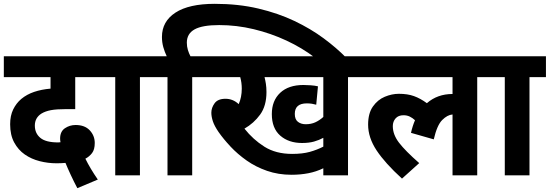

<svg xmlns="http://www.w3.org/2000/svg" viewBox="-20 -916 2872 1003"><path d="M384 67Q366 33 349.5 -2.5Q333 -38 322 -65Q300 -63 275 -63Q231 -63 187.5 -74Q144 -85 109.5 -109Q75 -133 54 -172Q33 -211 33 -267Q33 -312 49 -344.5Q65 -377 91 -399Q120 -423 158.5 -436Q197 -449 244 -453V-513H0V-622H524V-513H373V-346H326Q275 -346 246 -340.5Q217 -335 197 -323Q162 -301 162 -260Q162 -220 190.5 -196Q219 -172 284 -172Q290 -172 296 -173Q294 -184 294 -192Q294 -229 319 -246Q344 -263 375 -263Q423 -263 449 -235Q475 -207 475 -169Q475 -135 461 -116.5Q447 -98 426 -87Q451 -36 491 22Z M711 -513V0H582V-513H510V-622H797V-513Z M855 -513H783V-622H851Q840 -645 833 -670Q826 -695 826 -723Q826 -804 896.5 -850Q967 -896 1102 -896Q1225 -896 1329 -871.5Q1433 -847 1518 -806.5Q1603 -766 1670.5 -716Q1738 -666 1788 -615H1625Q1558 -666 1476.5 -704Q1395 -742 1305.5 -763.5Q1216 -785 1125 -785Q1037 -785 996.5 -762.5Q956 -740 956 -693Q956 -673 961.5 -655Q967 -637 975 -622H1070V-513H984V0H855Z M1798 -513V0H1669V-37Q1632 -19 1590.5 -11Q1549 -3 1503 -3Q1434 -3 1375 -23.5Q1316 -44 1268.5 -77.5Q1221 -111 1184.5 -150Q1148 -189 1122 -226Q1100 -258 1092 -282.5Q1084 -307 1084 -327Q1084 -353 1101 -376.5Q1118 -400 1158 -400Q1197 -400 1227 -372Q1243 -408 1243 -453Q1243 -484 1235 -513H1056V-622H1884V-513ZM1577 -267Q1605 -267 1627 -277Q1649 -287 1669 -305V-513H1362Q1366 -497 1369 -478Q1372 -459 1372 -435Q1372 -363 1339 -317.5Q1306 -272 1257 -244Q1302 -187 1361.5 -149.5Q1421 -112 1506 -112Q1560 -112 1598 -122.5Q1636 -133 1669 -150V-196Q1647 -184 1620.5 -176.5Q1594 -169 1558 -169Q1488 -169 1444 -207.5Q1400 -246 1400 -320Q1400 -390 1443.5 -431Q1487 -472 1565 -472Q1581 -472 1603 -470.5Q1625 -469 1641 -465L1632 -369Q1622 -372 1609.5 -374Q1597 -376 1583 -376Q1520 -376 1520 -321Q1520 -292 1536.5 -279.5Q1553 -267 1577 -267Z M1870 -513V-622H2558V-513H2473V0H2344V-318Q2317 -316 2290 -289Q2263 -262 2246 -188L2127 -222Q2135 -258 2148 -288Q2135 -300 2120.5 -307Q2106 -314 2088 -314Q2061 -314 2046.5 -297.5Q2032 -281 2032 -257Q2032 -213 2064.5 -170.5Q2097 -128 2170 -64L2080 17Q1992 -63 1947.5 -130Q1903 -197 1903 -265Q1903 -324 1928 -359.5Q1953 -395 1990 -410.5Q2027 -426 2064 -426Q2109 -426 2142.5 -414Q2176 -402 2210 -377Q2265 -425 2344 -425V-513Z M2746 -513V0H2617V-513H2545V-622H2832V-513Z"/></svg>

Font: Noto Sans SemiCondensed
Style: Bold
Weight: 700
Width: 4
Designer: Monotype Design Team
Foundry: Monotype Imaging Inc.
Version: Version 2.013; ttfautohint (v1.8.4.7-5d5b)